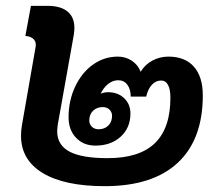

<svg xmlns="http://www.w3.org/2000/svg" viewBox="-20 -628 756 658"><path d="M675 -301Q675 -150 589 -70Q503 10 339 10Q201 10 126.5 -35Q52 -80 52 -163Q52 -180 55 -198L102 -467Q105 -483 96 -493Q87 -503 67 -505L86 -608H142Q188 -608 211.5 -588.5Q235 -569 235 -532Q235 -525 233 -509L178 -201Q176 -185 176 -178Q176 -131 218 -108.5Q260 -86 349 -86Q458 -86 511 -137.5Q564 -189 564 -293Q564 -321 556 -336.5Q548 -352 532 -352Q514 -352 500.5 -337.5Q487 -323 481 -297H428Q428 -322 416.5 -337.5Q405 -353 385 -353Q367 -353 351 -340.5Q335 -328 325 -307Q338 -312 350 -312Q384 -312 405.5 -291.5Q427 -271 427 -239Q427 -190 393.5 -159.5Q360 -129 307 -129Q266 -129 240.5 -156Q215 -183 215 -226Q215 -283 237.5 -331Q260 -379 298.5 -406.5Q337 -434 384 -434Q410 -434 431.5 -420Q453 -406 462 -382Q477 -407 502.5 -420.5Q528 -434 557 -434Q614 -434 644.5 -399.5Q675 -365 675 -301ZM332 -261Q312 -261 299 -248.5Q286 -236 286 -215Q286 -202 295 -193.5Q304 -185 318 -185Q338 -185 351 -197.5Q364 -210 364 -231Q364 -244 355 -252.5Q346 -261 332 -261Z"/></svg>

Font: Sarabun
Style: Bold Italic
Weight: 700
Italic angle: -10°
Designer: Suppakit Chalermlarp | Katatrad Co.,Ltd.
Foundry: Cadson Demak Co.,Ltd.
Version: Version 1.000; ttfautohint (v1.6)